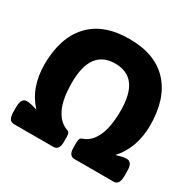

<svg xmlns="http://www.w3.org/2000/svg" viewBox="-155 -870 1041 1033"><g transform="rotate(30 365.0 -354.0)"><path d="M55 0Q20 0 20 -55V-86Q20 -142 55 -142Q68 -142 86.5 -137.5Q105 -133 121 -128Q78 -174 57.5 -233Q37 -292 37 -360Q37 -526 121 -617Q205 -708 366 -708Q526 -708 610 -617Q694 -526 694 -360Q694 -292 673.5 -233.5Q653 -175 611 -129Q627 -134 644 -138Q661 -142 675 -142Q710 -142 710 -86V-55Q710 0 675 0H432Q396 0 396 -50V-81Q396 -97 399.5 -105Q403 -113 415 -117Q462 -132 489.5 -189.5Q517 -247 517 -350Q517 -555 366 -555Q214 -555 214 -350Q214 -247 242 -190Q270 -133 317 -117Q329 -113 332.5 -105Q336 -97 336 -81V-50Q336 0 300 0Z"/></g></svg>

Font: Asap ExtraBold
Style: Regular
Weight: 800
Designer: Pablo Cosgaya
Foundry: Omnibus-Type
Version: Version 3.001; ttfautohint (v1.8.4.7-5d5b)